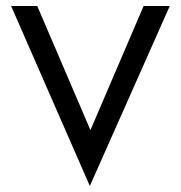

<svg xmlns="http://www.w3.org/2000/svg" viewBox="-20 -600 604 639"><path d="M17 -580 279 19 545 -580H458L281 -167L104 -580Z"/></svg>

Font: Charger Sport
Style: SeBd
Weight: 600
Designer: Jasper
Foundry: Cannot Into Space Fonts
Version: Version 1.1